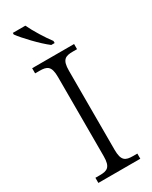

<svg xmlns="http://www.w3.org/2000/svg" viewBox="-237 -983 822 1035"><g transform="rotate(-30 174.0 -465.5)"><path d="M195 -771H216V-784C187 -822 147 -886 126 -931H48V-921C73 -886 147 -807 195 -771ZM43 0H304V-32H278C231 -32 208 -42 208 -111V-603C208 -672 231 -682 278 -682H304V-714H43V-682H70C117 -682 140 -672 140 -603V-111C140 -42 117 -32 70 -32H43Z"/></g></svg>

Font: Noto Serif Lao Light
Style: Regular
Weight: 300
Designer: Monotype Design Team
Foundry: Monotype Imaging Inc.
Version: Version 2.003